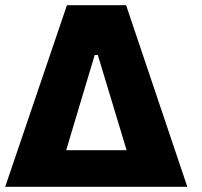

<svg xmlns="http://www.w3.org/2000/svg" viewBox="-73 -720 780 740"><path d="M-53 0H649L413 -700H185ZM182 -141 292 -508H304L415 -141Z"/></svg>

Font: Fixel Display 20240404 ExBold
Style: Italic
Weight: 800
Italic angle: -10°
Designer: AlfaBravo + MacPaw
Foundry: Kyrylo Tkachov, Marchela Mozhyna, Serhii Makarenko, Maria Weinstein, Zakhar Kryvoshyya
Version: Version 1.211;Glyphs 3.2 (3225)